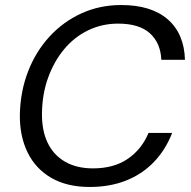

<svg xmlns="http://www.w3.org/2000/svg" viewBox="-20 -732 761 764"><path d="M337 12Q247 12 184.5 -24Q122 -60 90 -125Q58 -190 59 -276Q61 -369 92 -448.5Q123 -528 177.5 -587Q232 -646 304.5 -679Q377 -712 462 -712Q582 -712 647.5 -655Q713 -598 716 -494H622Q619 -561 576.5 -599.5Q534 -638 450 -638Q386 -638 331 -611.5Q276 -585 235.5 -536.5Q195 -488 171.5 -423Q148 -358 147 -282Q146 -213 169.5 -164Q193 -115 239 -88.5Q285 -62 350 -62Q433 -62 488.5 -100Q544 -138 571 -203H665Q639 -136 592.5 -87.5Q546 -39 481.5 -13.5Q417 12 337 12Z"/></svg>

Font: DM Sans 20pt
Style: Italic
Weight: 400
Italic angle: -10°
Version: Version 4.004;gftools[0.9.30]